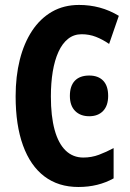

<svg xmlns="http://www.w3.org/2000/svg" viewBox="-20 -744 523 774"><path d="M309.1 -606Q277.8 -606 254.4 -587.4Q231 -568.8 215.6 -534.9Q200.2 -501 192.6 -455.1Q185.1 -409.2 185.1 -355Q185.1 -275.4 200.2 -220.5Q215.3 -165.5 244.6 -137.2Q273.9 -108.9 315.9 -108.9Q349.1 -108.9 378.9 -120.1Q408.7 -131.3 438 -147V-24.9Q407.2 -7.8 371.8 1Q336.4 9.8 295.9 9.8Q215.3 9.8 158.9 -33Q102.5 -75.7 72.8 -157.5Q43 -239.3 43 -356Q43 -436 59.8 -503.2Q76.7 -570.3 109.4 -619.9Q142.1 -669.4 189.7 -696.8Q237.3 -724.1 298.8 -724.1Q341.8 -724.1 381.8 -713.4Q421.9 -702.6 459 -680.2L419.9 -566.9Q393.6 -585 366.7 -595.5Q339.8 -606 309.1 -606ZM261.7 -357.4Q261.7 -397.5 281.7 -418.5Q301.8 -439.5 339.8 -439.5Q376 -439.5 396 -418.7Q416 -397.9 416 -357.4Q416 -317.9 395.5 -296.6Q375 -275.4 339.8 -275.4Q304.2 -275.4 283 -296.6Q261.7 -317.9 261.7 -357.4Z"/></svg>

Font: Open Sans Condensed
Style: Regular
Weight: 400
Width: 3
Designer: Monotype Design Team
Foundry: Monotype Imaging Inc.
Version: Version 3.000